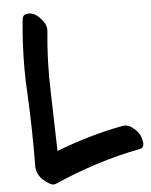

<svg xmlns="http://www.w3.org/2000/svg" viewBox="-57 -833 728 925"><g transform="rotate(-5 307.5 -370.5)"><path d="M598.6 -161.1Q585.9 -180.7 564.5 -196.3Q543.9 -211.9 518.6 -207Q436.5 -191.4 355.5 -168Q275.4 -144.5 197.3 -114.3Q193.4 -259.8 189.5 -404.3Q184.6 -549.8 199.2 -695.3Q201.2 -719.7 183.6 -743.2Q166 -766.6 146.5 -778.3Q131.8 -786.1 115.2 -786.1Q111.3 -786.1 108.4 -785.2Q86.9 -783.2 85 -757.8Q73.2 -641.6 73.2 -524.4Q73.2 -463.9 77.1 -404.3Q85.9 -226.6 84 -48.8Q84 -29.3 92.8 -12.7Q101.6 4.9 116.2 17.6Q126 27.3 144.5 38.1Q155.3 44.9 165 44.9Q171.9 44.9 177.7 42Q277.3 -2 380.9 -35.2Q485.4 -68.4 591.8 -88.9Q612.3 -92.8 612.3 -113.3Q612.3 -117.2 611.3 -121.1Q607.4 -148.4 598.6 -161.1Q598.6 -161.1 598.6 -161.1Z"/></g></svg>

Font: TroubleSide
Style: Comic
Weight: 400
Designer: Koroletov
Version: 1_5